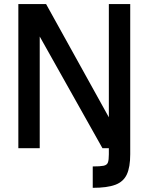

<svg xmlns="http://www.w3.org/2000/svg" viewBox="-20 -714 716 925"><path d="M68.4 -694.3H202.1L504.4 -148.9V-694.3H607.4V29.3Q607.4 90.8 591.1 126.2Q574.7 161.6 535.4 176.3Q496.1 190.9 426.8 190.9V87.9Q462.9 87.9 479.2 84.5Q495.6 81.1 500 68.6Q504.4 56.2 504.4 29.3V0H473.6L171.4 -538.1V0H68.4Z"/></svg>

Font: Anta
Style: Regular
Weight: 400
Designer: Sergej Lebedev
Foundry: Sergej Lebedev
Version: Version 1.000; ttfautohint (v1.8.4.7-5d5b)